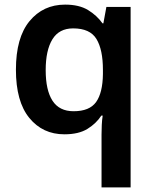

<svg xmlns="http://www.w3.org/2000/svg" viewBox="-20 -572 666 832"><path d="M420 11Q420 -8 421 -30Q422 -52 425 -71H419Q397 -37 359 -13.5Q321 10 259 10Q165 10 107 -61Q49 -132 49 -270Q49 -409 108 -480.5Q167 -552 262 -552Q323 -552 361.5 -528.5Q400 -505 424 -471H428L441 -542H546V240H420ZM299 -90Q368 -90 396.5 -130Q425 -170 426 -251V-269Q426 -357 398 -403Q370 -449 297 -449Q236 -449 207 -401.5Q178 -354 178 -268Q178 -181 207.5 -135.5Q237 -90 299 -90Z"/></svg>

Font: Noto Sans Bassa Vah SemiBold
Style: Regular
Weight: 600
Designer: Monotype Design Team
Foundry: Monotype Imaging Inc.
Version: Version 2.002; ttfautohint (v1.8.4.7-5d5b)